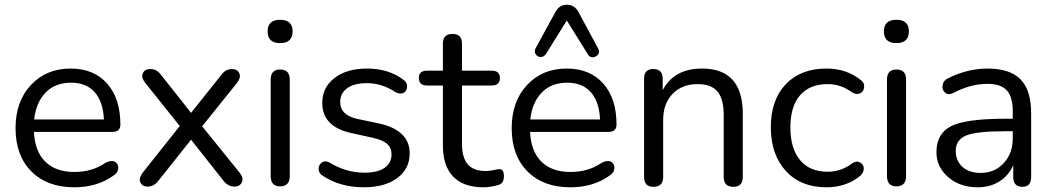

<svg xmlns="http://www.w3.org/2000/svg" viewBox="-20 -786 4471 815"><path d="M295 9Q180 9 113 -58.5Q46 -126 46 -242Q46 -355 111 -425Q176 -495 280 -495Q378 -495 434.5 -431.5Q491 -368 491 -257Q491 -226 456 -226H124Q128 -143 172.5 -99.5Q217 -56 295 -56Q372 -56 428 -95Q451 -107 466.5 -100Q482 -93 482 -73.5Q482 -54 462 -41Q393 9 295 9ZM282 -435Q214 -435 173.5 -393Q133 -351 125 -279H421Q418 -353 382.5 -394Q347 -435 282 -435Z M606 6Q584 6 576 -11.5Q568 -29 585 -52L743 -251L596 -435Q578 -458 586.5 -475.5Q595 -493 617 -493Q645 -493 662 -470L791 -307L921 -470Q938 -493 965 -493Q987 -493 995.5 -475.5Q1004 -458 986 -434L838 -250L998 -52Q1015 -30 1006.5 -12Q998 6 975 6Q949 6 930 -17L791 -193L651 -17Q633 6 606 6Z M1116 -653Q1116 -702 1169 -702Q1222 -702 1222 -653Q1222 -603 1169 -603Q1116 -603 1116 -653ZM1169 5Q1129 5 1129 -39V-448Q1129 -491 1169 -491Q1210 -491 1210 -448V-39Q1210 5 1169 5Z M1525 9Q1423 9 1350 -40Q1333 -50 1332.5 -68Q1332 -86 1346 -96Q1360 -106 1379 -96Q1449 -53 1527 -53Q1583 -53 1612.5 -73.5Q1642 -94 1642 -131Q1642 -159 1623 -175.5Q1604 -192 1563 -201L1472 -221Q1348 -248 1348 -349Q1348 -415 1400 -455Q1452 -495 1538 -495Q1630 -495 1693 -447Q1709 -436 1708 -417.5Q1707 -399 1693.5 -392Q1680 -385 1660 -394Q1602 -433 1538 -433Q1483 -433 1453.5 -411.5Q1424 -390 1424 -353Q1424 -297 1498 -281L1589 -262Q1719 -233 1719 -135Q1719 -69 1666 -30Q1613 9 1525 9Z M2032 9Q1947 9 1903.5 -36.5Q1860 -82 1860 -168V-423H1793Q1758 -423 1758 -455Q1758 -486 1793 -486H1860V-601Q1860 -642 1901 -642Q1941 -642 1941 -601V-486H2067Q2102 -486 2102 -455Q2102 -423 2067 -423H1941V-176Q1941 -118 1965 -89Q1989 -60 2043 -60Q2057 -60 2075 -64Q2093 -68 2098 -68Q2119 -70 2119 -38Q2119 -9 2099 -2Q2064 9 2032 9Z M2436 -734 2518 -582Q2531 -559 2509.5 -547Q2488 -535 2475 -556L2386 -699L2297 -556Q2288 -544 2275 -544Q2262 -544 2254 -555.5Q2246 -567 2254 -582L2337 -734Q2354 -766 2386 -766Q2419 -766 2436 -734ZM2401 9Q2286 9 2219 -58.5Q2152 -126 2152 -242Q2152 -355 2217 -425Q2282 -495 2386 -495Q2484 -495 2540.5 -431.5Q2597 -368 2597 -257Q2597 -226 2562 -226H2230Q2234 -143 2278.5 -99.5Q2323 -56 2401 -56Q2478 -56 2534 -95Q2557 -107 2572.5 -100Q2588 -93 2588 -73.5Q2588 -54 2568 -41Q2499 9 2401 9ZM2388 -435Q2320 -435 2279.5 -393Q2239 -351 2231 -279H2527Q2524 -353 2488.5 -394Q2453 -435 2388 -435Z M2754 7Q2714 7 2714 -35V-452Q2714 -493 2753 -493Q2793 -493 2793 -452V-403Q2841 -495 2960 -495Q3133 -495 3133 -303V-35Q3133 7 3093 7Q3052 7 3052 -35V-298Q3052 -366 3025.5 -397.5Q2999 -429 2941 -429Q2875 -429 2835 -387.5Q2795 -346 2795 -277V-35Q2795 7 2754 7Z M3488 9Q3379 9 3315.5 -60.5Q3252 -130 3252 -246Q3252 -362 3315.5 -428.5Q3379 -495 3488 -495Q3574 -495 3634 -446Q3650 -435 3648 -416Q3646 -397 3631.5 -390Q3617 -383 3598 -393Q3551 -429 3493 -429Q3417 -429 3376 -381.5Q3335 -334 3335 -245Q3335 -156 3376 -106.5Q3417 -57 3493 -57Q3550 -57 3598 -93Q3616 -105 3631.5 -96Q3647 -87 3646.5 -70Q3646 -53 3632 -40Q3573 9 3488 9Z M3732 -653Q3732 -702 3785 -702Q3838 -702 3838 -653Q3838 -603 3785 -603Q3732 -603 3732 -653ZM3785 5Q3745 5 3745 -39V-448Q3745 -491 3785 -491Q3826 -491 3826 -448V-39Q3826 5 3785 5Z M4130 9Q4055 9 4005 -34Q3955 -77 3955 -140Q3955 -220 4018.5 -251Q4082 -282 4247 -282H4279V-313Q4279 -375 4253.5 -402.5Q4228 -430 4172 -430Q4100 -430 4028 -392Q4006 -381 3992 -392.5Q3978 -404 3981 -424Q3984 -444 4003 -453Q4086 -495 4172 -495Q4267 -495 4312 -449Q4357 -403 4357 -306V-35Q4357 7 4320 7Q4281 7 4281 -35V-85Q4262 -41 4222.5 -16Q4183 9 4130 9ZM4143 -52Q4202 -52 4240.5 -93.5Q4279 -135 4279 -199V-229H4248Q4126 -229 4081.5 -211Q4037 -193 4037 -145Q4037 -103 4065.5 -77.5Q4094 -52 4143 -52Z"/></svg>

Font: Nunito
Style: Regular
Weight: 400
Designer: Vernon Adams
Foundry: Vernon Adams
Version: Version 3.602